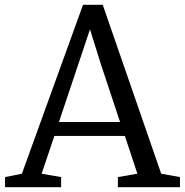

<svg xmlns="http://www.w3.org/2000/svg" viewBox="-20 -778 769 798"><path d="M71 -56 325 -758H407L650 -56L728 -42V0H470V-42L551 -56L499 -213H206L153 -56L234 -42V0H1V-42ZM400 -509 354 -656 225 -271H479Z"/></svg>

Font: Martel DemiBold
Style: Regular
Weight: 600
Designer: Dan Reynolds
Foundry: Dan Reynolds
Version: Version 1.001; ttfautohint (v1.1) -l 5 -r 5 -G 72 -x 0 -D la